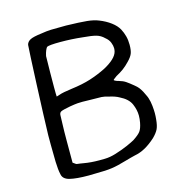

<svg xmlns="http://www.w3.org/2000/svg" viewBox="-117 -870 1017 1040"><g transform="rotate(-15 392.0 -350.0)"><path d="M97.7 -155.3V-209Q100.6 -315.4 108.4 -494.1Q116.2 -672.9 119.1 -710Q123 -726.6 140.1 -735.8Q157.2 -745.1 206.1 -751Q235.4 -755.9 259.3 -756.8Q283.2 -757.8 344.7 -757.8Q421.9 -755.9 460.9 -752Q500 -748 525.4 -737.3Q560.5 -723.6 587.9 -703.1Q615.2 -682.6 627.9 -659.2Q638.7 -638.7 644.5 -616.7Q650.4 -594.7 650.4 -568.4Q650.4 -536.1 643.1 -518.6Q635.7 -501 615.2 -480.5Q597.7 -461.9 579.1 -448.2Q560.5 -434.6 538.1 -422.9Q531.2 -417 524.4 -412.6Q517.6 -408.2 517.6 -405.3Q517.6 -404.3 524.9 -400.4Q532.2 -396.5 543.9 -393.6Q565.4 -387.7 580.6 -377.4Q595.7 -367.2 618.2 -348.6Q632.8 -336.9 640.1 -327.6Q647.5 -318.4 656.2 -302.7Q661.1 -292 667 -280.3Q672.9 -268.6 674.8 -261.7Q681.6 -241.2 684.1 -216.3Q686.5 -191.4 686.5 -175.8Q686.5 -158.2 684.6 -140.6Q681.6 -106.4 672.9 -87.9Q664.1 -69.3 641.6 -46.9Q611.3 -19.5 582.5 -3.4Q553.7 12.7 521.5 18.6Q511.7 21.5 496.6 24.9Q481.4 28.3 466.8 33.2Q418 47.9 384.3 52.7Q350.6 57.6 296.9 57.6Q274.4 58.6 253.9 58.6Q184.6 58.6 147.5 49.3Q110.4 40 106.4 10.7Q100.6 -13.7 99.1 -59.1Q97.7 -104.5 97.7 -155.3ZM186.5 -156.2V-31.2L193.4 -26.4Q197.3 -23.4 201.7 -20.5Q206.1 -17.6 211.9 -17.6Q214.8 -17.6 224.1 -16.1Q233.4 -14.6 245.1 -12.7Q283.2 -5.9 331.1 -5.9Q334 -5.9 361.8 -6.3Q389.6 -6.8 421.9 -16.6Q462.9 -29.3 492.7 -42.5Q522.5 -55.7 536.1 -63.5Q567.4 -84 578.6 -99.1Q589.8 -114.3 595.7 -145.5Q599.6 -166 599.6 -184.6Q599.6 -216.8 585 -250.5Q570.3 -284.2 524.4 -306.6Q514.6 -312.5 499 -317.9Q483.4 -323.2 467.8 -326.2Q447.3 -333 429.7 -334Q412.1 -335 367.2 -335Q340.8 -335.9 323.2 -335.9Q310.5 -335.9 296.4 -335Q282.2 -334 252.9 -329.1Q210.9 -321.3 200.2 -315.9Q189.5 -310.5 189.5 -294.9Q189.5 -286.1 188 -246.6Q186.5 -207 186.5 -156.2ZM196.3 -399.4Q197.3 -399.4 202.1 -400.9Q207 -402.3 215.8 -405.3Q222.7 -408.2 242.2 -412.1Q261.7 -416 285.2 -418.9Q347.7 -426.8 393.6 -441.4Q439.5 -456.1 482.4 -477.5Q515.6 -495.1 536.6 -514.6Q557.6 -534.2 562.5 -554.7Q564.5 -563.5 564.5 -572.3Q564.5 -585.9 557.6 -604Q550.8 -622.1 532.2 -636.7Q513.7 -655.3 489.3 -662.1Q464.8 -668.9 415 -672.9Q354.5 -679.7 291.5 -679.7Q228.5 -679.7 215.8 -672.9Q211.9 -668.9 206.5 -656.7Q201.2 -644.5 197.3 -626Q196.3 -594.7 195.8 -534.2Q195.3 -473.6 195.3 -452.1Q195.3 -408.2 196.3 -399.4Z"/></g></svg>

Font: JasonHandwriting4
Style: Regular
Weight: 400
Version: Version 1.01.21